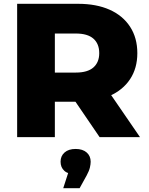

<svg xmlns="http://www.w3.org/2000/svg" viewBox="-20 -720 780 1008"><path d="M70 0V-700H390Q486 -700 555.5 -669Q625 -638 663 -579.5Q701 -521 701 -441Q701 -362 663 -304.5Q625 -247 555.5 -216.5Q486 -186 390 -186H180L268 -269V0ZM503 0 329 -255H540L715 0ZM268 -248 180 -339H378Q440 -339 470.5 -366Q501 -393 501 -441Q501 -490 470.5 -517Q440 -544 378 -544H180L268 -635ZM312 268 356 132 377 195Q338 195 318 177Q298 159 298 129Q298 99 319 80.5Q340 62 377 62Q414 62 435 80.5Q456 99 456 129Q456 142 452 159.5Q448 177 435 201L398 268Z"/></svg>

Font: MOST Montserrat ExtraBold
Style: Regular
Weight: 800
Designer: Julieta Ulanovsky
Foundry: Julieta Ulanovsky
Version: Version 8.000;March 11, 2024;FontCreator 15.0.0.2926 64-bit